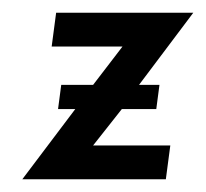

<svg xmlns="http://www.w3.org/2000/svg" viewBox="-20 -281 323 301"><path d="M171 -110H225L230 -148H198L283 -261H68L61 -208H172L126 -148H76L71 -110H98L15 0H240L247 -53H126Z"/></svg>

Font: Hussar Tani
Style: DwaKurs
Weight: 700
Foundry: Cannot Into Space Fonts
Version: Version 0.92